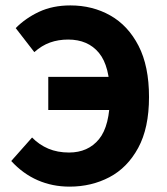

<svg xmlns="http://www.w3.org/2000/svg" viewBox="-20 -684 622 716"><path d="M239.4 12Q175.4 12 120.6 -11.9Q65.8 -35.7 21.9 -83.6L99.6 -171.2Q126.2 -144 160.3 -129.6Q194.4 -115.2 237.4 -115.2Q308.2 -115.2 349.1 -164.9Q390 -214.7 390 -328.1Q390 -437 349 -486.8Q308 -536.5 234.1 -536.5Q197.6 -536.5 166.5 -525.4Q135.4 -514.2 108 -489.6L38.6 -579.2Q75.5 -616.6 126.2 -640.2Q176.9 -663.8 242.4 -663.8Q325.2 -663.8 391.5 -626.2Q457.8 -588.7 496.7 -513.1Q535.7 -437.5 535.7 -322.1Q535.7 -206.7 495.4 -132.6Q455.2 -58.5 388 -23.2Q320.9 12 239.4 12ZM160 -273.7V-397.3H452.2V-273.7Z"/></svg>

Font: Source Sans 3
Style: Regular
Weight: 200
Designer: Paul D. Hunt
Foundry: Adobe
Version: Version 3.046;hotconv 1.0.118;makeotfexe 2.5.65603